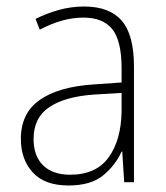

<svg xmlns="http://www.w3.org/2000/svg" viewBox="-20 -559 508 589"><path d="M238 -539Q316 -539 353.5 -495.5Q391 -452 391 -355V0H361L355 -94H353Q334 -52 296.5 -21Q259 10 190 10Q117 10 80.5 -30Q44 -70 44 -133Q44 -212 102 -252.5Q160 -293 267 -300L353 -306V-349Q353 -434 324.5 -469.5Q296 -505 236 -505Q204 -505 171 -496Q138 -487 102 -468L89 -501Q123 -518 160.5 -528.5Q198 -539 238 -539ZM270 -269Q180 -263 131.5 -230.5Q83 -198 83 -133Q83 -80 112.5 -51.5Q142 -23 195 -23Q275 -23 313.5 -76.5Q352 -130 353 -219V-274Z"/></svg>

Font: Noto Sans Gujarati SemiCondensed ExtraLight
Style: Regular
Weight: 200
Width: 4
Designer: Jelle Bosma - Monotype Design Team, Universal Thirst
Foundry: Monotype Imaging Inc.
Version: Version 2.106; ttfautohint (v1.8.4.7-5d5b)